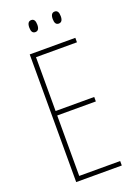

<svg xmlns="http://www.w3.org/2000/svg" viewBox="-165 -945 711 1009"><g transform="rotate(-20 190.5 -440.5)"><path d="M78 0V-714H333V-689H104V-388H320V-363H104V-25H333V0ZM146 -814Q124 -814 124 -847Q124 -881 147 -881Q169 -881 169 -847Q169 -814 146 -814ZM277 -814Q255 -814 255 -847Q255 -881 278 -881Q300 -881 300 -847Q300 -814 277 -814Z"/></g></svg>

Font: Noto Sans ExtraCondensed Thin
Style: Regular
Weight: 100
Width: 2
Designer: Monotype Design Team
Foundry: Monotype Imaging Inc.
Version: Version 2.013; ttfautohint (v1.8.4.7-5d5b)